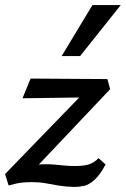

<svg xmlns="http://www.w3.org/2000/svg" viewBox="-20 -729 498 760"><path d="M274 11Q240 10 214.5 6Q189 2 164 -3Q139 -8 105 -8Q70 -8 47 -3Q24 2 14 5L0 -40L342 -393L361 -344L69 -340L101 -418L405 -416L416 -376L81 -22L27 -43Q50 -55 84.5 -67Q119 -79 160 -79Q177 -79 195.5 -77.5Q214 -76 233 -74Q252 -72 269 -72Q306 -71 329 -77.5Q352 -84 370 -103L398 -78Q376 -37 354.5 -17.5Q333 2 313.5 6.5Q294 11 274 11ZM224 -507 346 -709H458L297 -507Z"/></svg>

Font: Ysabeau Infant SemiBold
Style: Italic
Weight: 600
Italic angle: -12°
Designer: Christian Thalmann (Catharsis Fonts)
Version: Version 2.002; featfreeze: ss01,ss02,lnum